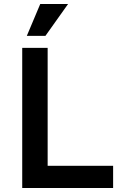

<svg xmlns="http://www.w3.org/2000/svg" viewBox="-20 -939 601 959"><path d="M91 0V-700H218V-111H545V0ZM207 -760H114L181 -919H320Z"/></svg>

Font: Inclusive Sans SemiBold
Style: Regular
Weight: 600
Designer: Olivia King
Foundry: Olivia King
Version: Version 2.004